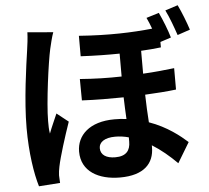

<svg xmlns="http://www.w3.org/2000/svg" viewBox="-59 -906 1118 1028"><g transform="rotate(-5 500.0 -391.5)"><path d="M987 -706C975 -744 952 -803 933 -842L865 -820C885 -780 904 -727 919 -683ZM119 -768C118 -736 113 -698 109 -671C98 -595 70 -407 70 -257C70 -123 88 -10 109 59L223 51C222 37 221 20 221 10C221 -1 224 -22 227 -36C238 -90 270 -191 298 -272L236 -321C222 -288 205 -252 192 -217C188 -237 188 -264 188 -284C188 -383 218 -602 233 -668C237 -686 249 -736 257 -756ZM611 -137C611 -90 589 -60 530 -60C482 -60 451 -79 451 -116C451 -148 482 -170 538 -170C562 -170 586 -167 611 -160ZM885 -508C833 -502 777 -496 717 -493V-616C755 -618 791 -621 824 -625V-654L882 -673C871 -712 848 -770 829 -810L761 -789C770 -771 778 -750 786 -729C679 -718 553 -713 392 -725V-615C469 -611 538 -610 601 -611V-488C529 -486 454 -488 377 -494L378 -379C454 -375 530 -375 602 -376C603 -337 605 -297 607 -259C586 -262 564 -263 542 -263C408 -263 339 -194 339 -107C339 0 431 50 546 50C674 50 730 -9 730 -97V-107C777 -78 822 -40 863 1L928 -107C890 -141 822 -197 725 -231C722 -277 719 -326 718 -380C780 -383 836 -387 885 -393Z"/></g></svg>

Font: Noto Sans Mono CJK JP Bold
Style: Regular
Weight: 700
Designer: Ryoko NISHIZUKA (kana & ideographs); Paul D. Hunt (Latin, Greek & Cyrillic); Wenlong ZHANG (bopomofo); Sandoll Communica
Foundry: Adobe Systems Incorporated
Version: Version 1.004;PS 1.004;hotconv 1.0.82;makeotf.lib2.5.63406